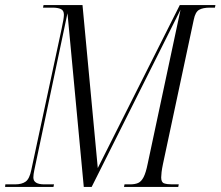

<svg xmlns="http://www.w3.org/2000/svg" viewBox="-43 -734 866 754"><path d="M-23 0 -22 -10H16Q43 -10 58 -21Q73 -32 80 -67L199 -621Q208 -662 208 -676Q208 -693 196 -698.5Q184 -704 163 -704H126L128 -714H281L341 -74L663 -714H803L801 -704H781Q754 -704 739 -695.5Q724 -687 718 -657L597 -90Q593 -71 591.5 -58Q590 -45 590 -37Q590 -18 601.5 -14Q613 -10 633 -10H659L657 0H444L446 -10H468Q487 -10 499.5 -15.5Q512 -21 521 -38.5Q530 -56 537 -91L666 -696L317 0H286L222 -682L92 -67Q90 -58 89 -50.5Q88 -43 88 -37Q88 -10 131 -10H169L167 0Z"/></svg>

Font: Noto Serif Display ExtraCondensed Light
Style: Italic
Weight: 300
Width: 2
Italic angle: -12°
Designer: Monotype Design Team
Foundry: Monotype Imaging Inc.
Version: Version 2.009